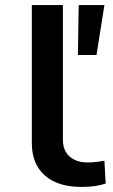

<svg xmlns="http://www.w3.org/2000/svg" viewBox="-20 -725 444 754"><path d="M299 9Q207 9 156 -36Q105 -81 105 -163V-705H227V-175Q227 -148 238.5 -128.5Q250 -109 271.5 -98Q293 -87 324 -87Q340 -87 357.5 -89Q375 -91 390 -94L395 -4Q373 3 350.5 6Q328 9 299 9ZM286 -509 289 -705H390L359 -509Z"/></svg>

Font: Nunito Sans 7pt Expanded SemiBold
Style: Regular
Weight: 600
Width: 7
Designer: Vernon Adams
Foundry: Vernon Adams
Version: Version 3.101;gftools[0.9.27]